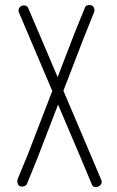

<svg xmlns="http://www.w3.org/2000/svg" viewBox="-20 -751 471 771"><path d="M321 -720 281 -622 91 -129 51 -32Q49 -27 49.5 -21.5Q50 -16 52 -11.5Q54 -7 57 -5Q64 0 74.5 -2.5Q85 -5 88 -12L128 -110L318 -603L357 -700Q361 -709 358 -718Q355 -727 346 -730Q338 -732 330.5 -729.5Q323 -727 321 -720ZM93 -719Q88 -731 72 -729Q61 -727 56.5 -717.5Q52 -708 57 -699L98 -602L308 -108L349 -10Q354 2 368 0Q380 -2 385.5 -11Q391 -20 386 -30L345 -127L135 -621Z"/></svg>

Font: Aaram
Style: Regular
Weight: 400
Designer: Tharique Azeez
Foundry: Tharique Azeez
Version: Version 1.7